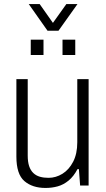

<svg xmlns="http://www.w3.org/2000/svg" viewBox="-20 -917 524 949"><path d="M205 12Q140 12 100.5 -22Q61 -56 61 -143V-526H117V-148Q117 -117 124 -96Q131 -75 144.5 -62Q158 -49 177 -43.5Q196 -38 220 -38Q256 -38 288.5 -58Q321 -78 341.5 -117.5Q362 -157 362 -214V-526H418V0H376L370 -81H363Q344 -45 319 -24.5Q294 -4 265.5 4Q237 12 205 12ZM132 -645V-721H195V-645ZM289 -645V-721H352V-645ZM122 -897H176L257 -782H226L308 -897H363L269 -765H215Z"/></svg>

Font: Archivo SemiCondensed ExtraLight
Style: Regular
Weight: 250
Width: 4
Designer: Hector Gatti
Foundry: Omnibus-Type
Version: Version 2.001